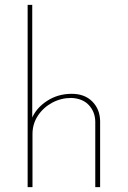

<svg xmlns="http://www.w3.org/2000/svg" viewBox="-20 -772 527 792"><path d="M94 0V-752H113V-272L112 -285Q130 -327 174.5 -356Q219 -385 276 -385Q329 -385 360.5 -353.5Q392 -322 393 -273V0H373V-271Q372 -311 346.5 -338.5Q321 -366 274 -368Q232 -368 195.5 -348.5Q159 -329 136.5 -295Q114 -261 114 -219V0Z"/></svg>

Font: Josefin Sans Thin Thin
Style: Regular
Weight: 250
Version: Version 2.001